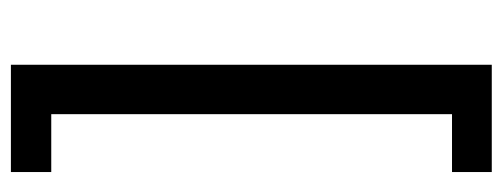

<svg xmlns="http://www.w3.org/2000/svg" viewBox="-306 -566 927 354"><g transform="rotate(90 157.0 -388.5)"><path d="M296.7 -832.2V-758.9H190V-20H296.7V54.4H98.9V-832.2Z"/></g></svg>

Font: Paperlogy 5 Medium
Style: Regular
Weight: 500
Designer: redesigned by Lee Juim, glyphs from Gmarket Sans & Montserrat
Foundry: PT&
Version: Version 1.001